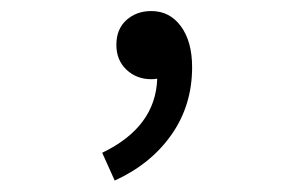

<svg xmlns="http://www.w3.org/2000/svg" viewBox="-20 -138 540 344"><path d="M185.5 185.5 163.1 135.7Q258.8 89.8 261.7 2.9Q257.8 3.9 251 3.9Q224.6 3.9 206.5 -13.2Q188.5 -30.3 188.5 -57.6Q188.5 -85.9 206.5 -102.1Q224.6 -118.2 251 -118.2Q284.2 -118.2 304.2 -90.8Q324.2 -63.5 324.2 -17.6Q324.2 50.8 287.1 103.5Q250 156.2 185.5 185.5Z"/></svg>

Font: Gen Shin Gothic Monospace Normal
Style: Regular
Weight: 350
Designer: [Source Han Sans]
Ryoko NISHIZUKA  (kana & ideographs); Paul D. Hunt (Latin, Greek & Cyrillic); Wenlong ZHANG  (bopomofo
Version: Version 1.002.20150607